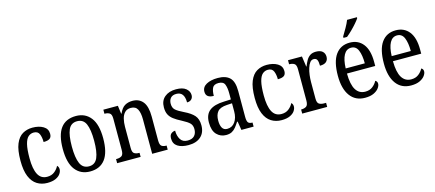

<svg xmlns="http://www.w3.org/2000/svg" viewBox="-55 -1309 4222 1863"><g transform="rotate(-15 2056.0 -378.0)"><path d="M244 10Q186 10 141 -18Q96 -46 71 -106.5Q46 -167 46 -265Q46 -372 71.5 -433.5Q97 -495 141 -520.5Q185 -546 240 -546Q305 -546 348.5 -520Q392 -494 392 -444Q392 -410 372 -396.5Q352 -383 310 -383Q310 -430 296 -463.5Q282 -497 240 -497Q209 -497 185.5 -476.5Q162 -456 149.5 -406Q137 -356 137 -266Q137 -159 166 -103.5Q195 -48 258 -48Q302 -48 331.5 -71.5Q361 -95 376 -126Q383 -120 387.5 -111Q392 -102 392 -88Q392 -67 377 -44Q362 -21 329 -5.5Q296 10 244 10Z M674 10Q580 10 526 -59Q472 -128 472 -269Q472 -409 523.5 -477.5Q575 -546 677 -546Q770 -546 824 -477.5Q878 -409 878 -269Q878 -128 826 -59Q774 10 674 10ZM676 -41Q737 -41 762 -99Q787 -157 787 -269Q787 -381 762 -437.5Q737 -494 675 -494Q613 -494 588 -437.5Q563 -381 563 -269Q563 -157 588.5 -99Q614 -41 676 -41Z M946 0V-41H954Q983 -41 1002.5 -53.5Q1022 -66 1022 -113V-427Q1022 -471 1002.5 -483Q983 -495 956 -495H951V-536H1097L1108 -454H1112Q1135 -507 1167.5 -526.5Q1200 -546 1245 -546Q1312 -546 1349.5 -499Q1387 -452 1387 -349V-113Q1387 -66 1404 -53.5Q1421 -41 1450 -41H1454V0H1298V-346Q1298 -411 1279 -447.5Q1260 -484 1212 -484Q1174 -484 1151.5 -461Q1129 -438 1120 -400.5Q1111 -363 1111 -321V-108Q1111 -64 1130 -52.5Q1149 -41 1177 -41H1182V0Z M1662 10Q1593 10 1553 -16Q1513 -42 1513 -95Q1513 -131 1532 -145Q1551 -159 1571 -159Q1571 -106 1593.5 -70.5Q1616 -35 1665 -35Q1711 -35 1733.5 -59.5Q1756 -84 1756 -126Q1756 -163 1735 -185Q1714 -207 1658 -236Q1611 -260 1581.5 -282.5Q1552 -305 1538 -333.5Q1524 -362 1524 -405Q1524 -472 1567.5 -508.5Q1611 -545 1682 -545Q1749 -545 1782 -517.5Q1815 -490 1815 -452Q1815 -426 1799 -410Q1783 -394 1754 -394Q1754 -501 1674 -501Q1635 -501 1616 -479Q1597 -457 1597 -422Q1597 -381 1621 -359.5Q1645 -338 1701 -311Q1768 -279 1799.5 -243Q1831 -207 1831 -144Q1831 -71 1786 -30.5Q1741 10 1662 10Z M2039 10Q1984 10 1946 -29Q1908 -68 1908 -150Q1908 -230 1956 -268Q2004 -306 2102 -309L2172 -312V-373Q2172 -429 2158.5 -463Q2145 -497 2096 -497Q2049 -497 2035 -466.5Q2021 -436 2021 -388Q1943 -388 1943 -450Q1943 -497 1987.5 -521.5Q2032 -546 2102 -546Q2181 -546 2221.5 -507Q2262 -468 2262 -372V-113Q2262 -71 2273.5 -56Q2285 -41 2314 -41H2317V0H2194L2180 -87H2174Q2156 -59 2138.5 -37Q2121 -15 2098 -2.5Q2075 10 2039 10ZM2065 -45Q2115 -45 2144 -86Q2173 -127 2173 -191V-273L2122 -270Q2053 -266 2026.5 -234.5Q2000 -203 2000 -144Q2000 -98 2015.5 -71.5Q2031 -45 2065 -45Z M2597 10Q2539 10 2494 -18Q2449 -46 2424 -106.5Q2399 -167 2399 -265Q2399 -372 2424.5 -433.5Q2450 -495 2494 -520.5Q2538 -546 2593 -546Q2658 -546 2701.5 -520Q2745 -494 2745 -444Q2745 -410 2725 -396.5Q2705 -383 2663 -383Q2663 -430 2649 -463.5Q2635 -497 2593 -497Q2562 -497 2538.5 -476.5Q2515 -456 2502.5 -406Q2490 -356 2490 -266Q2490 -159 2519 -103.5Q2548 -48 2611 -48Q2655 -48 2684.5 -71.5Q2714 -95 2729 -126Q2736 -120 2740.5 -111Q2745 -102 2745 -88Q2745 -67 2730 -44Q2715 -21 2682 -5.5Q2649 10 2597 10Z M2805 0V-41H2808Q2837 -41 2857 -53.5Q2877 -66 2877 -113V-427Q2877 -471 2857 -483Q2837 -495 2809 -495H2806V-536H2946L2961 -431H2964Q2976 -462 2991 -488.5Q3006 -515 3029 -530.5Q3052 -546 3088 -546Q3132 -546 3154 -526Q3176 -506 3176 -472Q3176 -441 3156 -422.5Q3136 -404 3092 -404Q3092 -445 3082.5 -463.5Q3073 -482 3048 -482Q3026 -482 3011 -462.5Q2996 -443 2986 -411Q2976 -379 2971.5 -342.5Q2967 -306 2967 -273V-108Q2967 -64 2986.5 -52.5Q3006 -41 3034 -41H3056V0Z M3436 10Q3339 10 3286.5 -62Q3234 -134 3234 -264Q3234 -405 3284.5 -475.5Q3335 -546 3427 -546Q3512 -546 3560.5 -484.5Q3609 -423 3609 -305V-263H3325Q3326 -152 3358.5 -99.5Q3391 -47 3453 -47Q3497 -47 3526.5 -70Q3556 -93 3572 -124Q3580 -120 3586 -112Q3592 -104 3592 -90Q3592 -70 3575 -46.5Q3558 -23 3523.5 -6.5Q3489 10 3436 10ZM3518 -314Q3518 -395 3497.5 -445Q3477 -495 3428 -495Q3380 -495 3354.5 -448Q3329 -401 3326 -314ZM3382 -619Q3403 -654 3425.5 -693Q3448 -732 3461 -766H3560V-756Q3549 -739 3525 -711Q3501 -683 3472 -654.5Q3443 -626 3418 -606H3382Z M3898 10Q3801 10 3748.5 -62Q3696 -134 3696 -264Q3696 -405 3746.5 -475.5Q3797 -546 3889 -546Q3974 -546 4022.5 -484.5Q4071 -423 4071 -305V-263H3787Q3788 -152 3820.5 -99.5Q3853 -47 3915 -47Q3959 -47 3988.5 -70Q4018 -93 4034 -124Q4042 -120 4048 -112Q4054 -104 4054 -90Q4054 -70 4037 -46.5Q4020 -23 3985.5 -6.5Q3951 10 3898 10ZM3980 -314Q3980 -395 3959.5 -445Q3939 -495 3890 -495Q3842 -495 3816.5 -448Q3791 -401 3788 -314Z"/></g></svg>

Font: Noto Serif Hebrew Condensed
Style: Regular
Weight: 400
Width: 3
Designer: Monotype Design Team
Foundry: Monotype Imaging Inc.
Version: Version 2.004; ttfautohint (v1.8.4.7-5d5b)